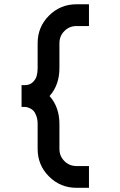

<svg xmlns="http://www.w3.org/2000/svg" viewBox="-20 -794 565 904"><path d="M96.2 -393.1Q119.1 -393.1 133.5 -406.2Q147.9 -419.4 152.6 -436.3Q157.2 -453.1 157.2 -473.6V-590.8Q157.2 -667 210.7 -720.5Q264.2 -773.9 340.3 -773.9H398.9V-671.4H340.3Q306.6 -671.4 283.2 -647.9Q259.8 -624.5 259.8 -590.8V-473.6Q259.8 -394 213.4 -341.8Q259.8 -289.6 259.8 -210V-92.8Q259.8 -59.1 283.2 -35.6Q306.6 -12.2 340.3 -12.2H398.9V90.3H340.3Q264.2 90.3 210.7 36.9Q157.2 -16.6 157.2 -92.8V-210Q157.2 -231.9 151.1 -248.3Q145 -264.6 137.5 -272.5Q129.9 -280.3 119.6 -284.7Q109.4 -289.1 104.5 -289.8Q99.6 -290.5 96.2 -290.5H81.5V-393.1Z"/></svg>

Font: Anka/Coder Condensed
Style: Bold
Weight: 700
Width: 4
Monospace: yes
Version: Version 001.100